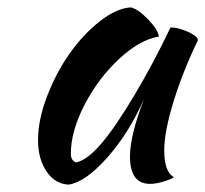

<svg xmlns="http://www.w3.org/2000/svg" viewBox="-20 -478 556 520"><path d="M441.9 -403.8Q455.6 -403.8 473.4 -397.9Q491.2 -392.1 503.9 -383.8Q516.6 -375.5 516.1 -369.1Q475.1 -284.7 450 -202.9Q424.8 -121.1 424.8 -70.8Q424.8 -12.2 451.2 2Q439 9.3 419.9 14.6Q400.9 20 386.2 20Q332 20 332 -54.2Q332 -110.8 370.1 -210Q329.6 -118.2 271 -51.8Q212.4 14.6 166 22Q129.4 20.5 106.2 -13.4Q83 -47.4 83 -99.1Q83 -153.3 107.4 -217Q131.8 -280.8 168.2 -332.5Q204.6 -384.3 250.2 -420.2Q295.9 -456.1 335 -458Q355 -452.6 381.6 -425Q408.2 -397.5 410.2 -378.9Q358.4 -370.6 302 -317.9Q245.6 -265.1 208.7 -193.6Q171.9 -122.1 171.9 -62Q171.9 -43 186 -38.1Q215.3 -43.9 253.4 -87.9Q291.5 -131.8 345.2 -222.2Q395 -305.7 441.9 -403.8Z"/></svg>

Font: Kaushan Script
Style: Regular
Weight: 400
Designer: Pablo Impallari
Foundry: Pablo Impallari
Version: Version 1.002